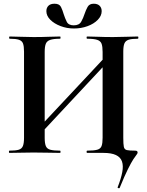

<svg xmlns="http://www.w3.org/2000/svg" viewBox="-20 -821 792 1031"><path d="M30 0Q28 0 28 -6Q28 -12 30 -12Q64 -12 80.5 -17Q97 -22 103 -37Q109 -52 109 -81V-544Q109 -573 103.5 -587.5Q98 -602 81.5 -607.5Q65 -613 32 -613Q29 -613 29 -619Q29 -625 32 -625Q58 -625 91 -623.5Q124 -622 160 -622Q206 -622 240.5 -623.5Q275 -625 303 -625Q305 -625 305 -619Q305 -613 303 -613Q268 -613 250 -607Q232 -601 226 -586Q220 -571 220 -542V-81Q220 -52 226 -37Q232 -22 250 -17Q268 -12 303 -12Q305 -12 305 -6Q305 0 303 0Q274 0 240 -1Q206 -2 160 -2Q124 -2 90 -1Q56 0 30 0ZM167 -70 146 -89 586 -559 606 -540ZM623 187Q622 191 616 189.5Q610 188 612 184Q630 138 636.5 103.5Q643 69 635 46Q627 23 602.5 11.5Q578 0 535 0H448Q445 0 445 -6Q445 -12 448 -12Q484 -12 502 -17Q520 -22 525.5 -37Q531 -52 531 -81V-542Q531 -571 525.5 -586Q520 -601 502 -607Q484 -613 448 -613Q445 -613 445 -619Q445 -625 448 -625Q474 -625 507.5 -623.5Q541 -622 587 -622Q623 -622 658.5 -623.5Q694 -625 720 -625Q723 -625 723 -619Q723 -613 720 -613Q687 -613 670.5 -607.5Q654 -602 648 -587.5Q642 -573 642 -544V-81Q642 -47 645 -32.5Q648 -18 661.5 -15Q675 -12 706 -12Q719 -12 719 -2Q719 3 713.5 9.5Q708 16 696.5 33.5Q685 51 667 87Q649 123 623 187ZM376 -685Q405 -685 416 -704.5Q427 -724 434 -746Q441 -767 450.5 -784Q460 -801 483 -801Q504 -801 515 -790Q526 -779 526 -761Q526 -736 505 -714.5Q484 -693 450 -680.5Q416 -668 377 -668Q339 -668 305 -681Q271 -694 250 -715Q229 -736 229 -761Q229 -779 240 -790Q251 -801 273 -801Q299 -801 307.5 -783.5Q316 -766 322 -745Q329 -723 338.5 -704Q348 -685 376 -685Z"/></svg>

Font: Cormorant
Style: Bold
Weight: 700
Designer: Christian Thalmann (Catharsis Fonts)
Foundry: Catharsis Fonts
Version: Version 4.000